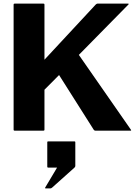

<svg xmlns="http://www.w3.org/2000/svg" viewBox="-20 -720 743 1058"><path d="M60 -700H220Q225 -700 225 -695V-391L507.5 -695Q509.5 -696.5 511.8 -698.2Q514 -700 517.5 -700H684.5Q692.5 -700 687.5 -695L414.5 -417.5L701.5 -5Q705 0 700 0H505Q500 0 496.5 -5L305.5 -306.5L225 -225.5V-5Q225 0 220 0H60Q55 0 55 -5V-695Q55 -700 60 -700ZM258.5 318H231.5Q226.5 318 229 313.5L294.5 203.5H245Q240.5 203.5 240.5 199V63.5Q240.5 59 245 59H390.5Q395 59 395 63.5V194.5Q395 199 390.5 203.5L267.5 313.5Q262.5 318 258.5 318Z"/></svg>

Font: MFEK Sans
Style: Bold
Weight: 700
Designer: Owen Earl
Foundry: indestructible type*
Version: Version 0.001; ttfautohint (v1.8.4.7-5d5b)